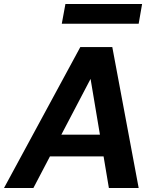

<svg xmlns="http://www.w3.org/2000/svg" viewBox="-42 -934 777 954"><path d="M-22 0 357 -700H516L647 0H499L408 -542L124 0ZM115 -157 171 -265H535L552 -157ZM265 -816 283 -914H664L647 -816Z"/></svg>

Font: DM Sans 11pt ExtraBold
Style: Italic
Weight: 800
Italic angle: -10°
Version: Version 4.004;gftools[0.9.30]